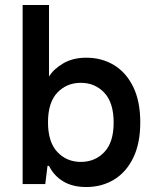

<svg xmlns="http://www.w3.org/2000/svg" viewBox="-20 -740 640 772"><path d="M327 12Q272 12 234.5 -10.5Q197 -33 177 -73H171L162 0H71V-720H177V-432Q195 -462 234 -485Q273 -508 327 -508Q389 -508 438 -478.5Q487 -449 515.5 -391Q544 -333 544 -248Q544 -163 515.5 -105Q487 -47 438 -17.5Q389 12 327 12ZM305 -89Q362 -89 399.5 -128.5Q437 -168 437 -247Q437 -327 399.5 -367Q362 -407 305 -407Q248 -407 210.5 -367.5Q173 -328 173 -248Q173 -169 210.5 -129Q248 -89 305 -89Z"/></svg>

Font: DM Mono Medium
Style: Regular
Weight: 500
Designer: Colophon Foundry
Foundry: Colophon Foundry
Version: Version 1.000; ttfautohint (v1.8.2.53-6de2)